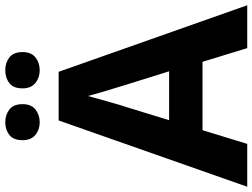

<svg xmlns="http://www.w3.org/2000/svg" viewBox="-135 -825 960 730"><g transform="rotate(-90 345.0 -460.0)"><path d="M527 0 475 -170H215L163 0H0L252 -717H437L690 0ZM387 -463Q382 -480 374 -506Q366 -532 358 -559Q350 -586 345 -606Q340 -586 331.5 -556.5Q323 -527 315.5 -500.5Q308 -474 304 -463L253 -297H439ZM177 -854Q177 -889 197 -904.5Q217 -920 245 -920Q273 -920 293.5 -904.5Q314 -889 314 -854Q314 -821 293.5 -805Q273 -789 245 -789Q217 -789 197 -805.5Q177 -822 177 -854ZM374 -854Q374 -889 394 -904.5Q414 -920 443 -920Q471 -920 491.5 -904.5Q512 -889 512 -854Q512 -821 491.5 -805Q471 -789 443 -789Q415 -789 394.5 -805.5Q374 -822 374 -854Z"/></g></svg>

Font: Noto Sans Adlam Unjoined
Style: Bold
Weight: 700
Version: Version 3.001